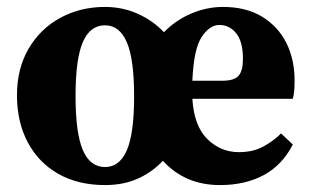

<svg xmlns="http://www.w3.org/2000/svg" viewBox="-20 -519 898 554"><path d="M283 -446Q240 -446 219 -397.5Q198 -349 198 -242Q198 -135 219 -86Q240 -37 283 -37Q325 -37 346 -85.5Q367 -134 367 -241Q367 -348 346 -397Q325 -446 283 -446ZM613 -447Q585 -447 562 -412.5Q539 -378 535 -286H621Q656 -286 668.5 -300.5Q681 -315 681 -349Q681 -399 661.5 -423Q642 -447 613 -447ZM825 -102Q794 -42 740.5 -13.5Q687 15 615 15Q563 15 522 -3Q481 -21 450 -55Q419 -22 377.5 -3.5Q336 15 283 15Q205 15 148 -17.5Q91 -50 60 -108.5Q29 -167 29 -244Q29 -321 62.5 -378.5Q96 -436 154 -467.5Q212 -499 283 -499Q333 -499 377 -479.5Q421 -460 453 -426Q487 -461 532 -480Q577 -499 623 -499Q690 -499 736 -471Q782 -443 806 -395.5Q830 -348 830 -287Q830 -271 829 -258.5Q828 -246 825 -234H535Q540 -155 578.5 -117.5Q617 -80 669 -80Q710 -80 739.5 -96Q769 -112 791 -134Z"/></svg>

Font: Source Serif Pro
Style: Bold
Weight: 700
Designer: Frank Grießhammer
Foundry: Adobe Systems Incorporated
Version: Version 3.001;hotconv 1.0.111;makeotfexe 2.5.65597